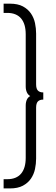

<svg xmlns="http://www.w3.org/2000/svg" viewBox="-24 -802 308 1058"><path d="M-4.1 -781.8V-730.9H16.4Q41.8 -730.9 60.9 -722.9Q80 -715 92.5 -700Q105 -685 111.4 -663.2Q117.7 -641.4 117.7 -613.2V-325.5Q117.7 -315 119.6 -306.8Q121.4 -298.7 124.6 -292.1Q127.7 -285.5 132.3 -280.7Q136.8 -275.9 142.7 -272.7Q136.8 -269.6 132.3 -265Q127.7 -260.5 124.6 -254.1Q121.4 -247.7 119.6 -239.3Q117.7 -230.9 117.7 -220.5V68.1Q117.7 95.9 111.4 117.7Q105 139.5 92.5 154.5Q80 169.5 60.9 177.5Q41.8 185.4 16.4 185.4H-4.1V236.3H30.5Q74.1 236.3 102.1 221.3Q130 206.3 146.4 182.5Q162.7 158.6 168.9 129.3Q175 100 175 71.8V-208.7Q175 -232.7 184.8 -243Q194.6 -253.2 214.5 -253.2V-292.7Q194.6 -292.7 184.8 -303Q175 -313.2 175 -337.3V-617.3Q175 -645.4 168.9 -674.8Q162.7 -704.1 146.4 -727.9Q130 -751.8 102.1 -766.8Q74.1 -781.8 30.5 -781.8Z"/></svg>

Font: Spartan MB
Style: Regular
Weight: 212
Designer: Matt Bailey, Mirko Velimirovic
Foundry: Matt Bailey
Version: Version 1.005